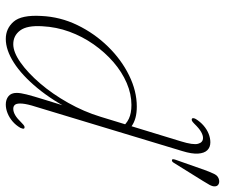

<svg xmlns="http://www.w3.org/2000/svg" viewBox="-78 -710 796 680"><g transform="rotate(90 320.0 -370.0)"><path d="M515 -617.5 358 -98.5Q348.5 -69 347 -51.2Q345.5 -33.5 350.2 -26.2Q355 -19 365.5 -19Q376 -19 387.8 -25.8Q399.5 -32.5 416 -49.5Q422 -55.5 426 -57.8Q430 -60 433.5 -58.5Q436.5 -57 435.8 -53Q435 -49 433 -44.5Q423.5 -28 410 -16.5Q396.5 -5 381 1.2Q365.5 7.5 350 7.5Q332.5 7.5 320.8 -2Q309 -11.5 309 -31Q309 -44.5 314.5 -66.2Q320 -88 333 -129.8Q346 -171.5 368 -242.5L377 -238Q337.5 -159.5 292 -104.5Q246.5 -49.5 201.8 -21Q157 7.5 118 7.5Q81 7.5 56.8 -20.2Q32.5 -48 36.5 -118Q39.5 -185.5 69 -246.2Q98.5 -307 145 -354.5Q191.5 -402 247 -429.2Q302.5 -456.5 357.5 -456.5Q380 -456.5 397.2 -451.8Q414.5 -447 426.8 -438.2Q439 -429.5 446 -417L433 -401Q419.5 -419.5 400.2 -428.5Q381 -437.5 351.5 -437.5Q313 -437.5 274 -420.8Q235 -404 200 -373.8Q165 -343.5 137 -303.5Q109 -263.5 92.2 -217.5Q75.5 -171.5 73 -122.5Q69.5 -68 87.8 -43.5Q106 -19 136.5 -19Q165 -19 201.5 -44.8Q238 -70.5 275.5 -114.2Q313 -158 344.2 -213.5Q375.5 -269 393.5 -328L480.5 -612.5Q494 -656 489.2 -673.5Q484.5 -691 468.5 -691Q459 -691 447 -684.2Q435 -677.5 418.5 -660.5Q412.5 -654.5 408.5 -652.2Q404.5 -650 401 -651.5Q398 -653 398.5 -657Q399 -661 401.5 -665.5Q411.5 -681.5 424.8 -693Q438 -704.5 453.5 -710.8Q469 -717 484 -717Q501.5 -717 512 -706.2Q522.5 -695.5 524 -673.5Q525.5 -651.5 515 -617.5ZM582 -696.5Q590.5 -720 597.2 -732.8Q604 -745.5 618 -748Q627.5 -749.5 633.8 -745.2Q640 -741 640 -732.5Q640.5 -725 634.8 -714.2Q629 -703.5 621 -691L556 -586.5Q554 -583.5 551.8 -582Q549.5 -580.5 546.5 -581Q543.5 -582 543.8 -585Q544 -588 545 -591.5Z"/></g></svg>

Font: Fraunces Thin
Style: Italic
Weight: 250
Italic angle: -16°
Version: Version 1.000;[b76b70a41]